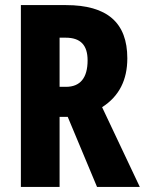

<svg xmlns="http://www.w3.org/2000/svg" viewBox="-20 -734 569 754"><path d="M239 -714H62V0H214V-275H246L361 0H529L381 -313C448 -356 480 -420 480 -505C480 -645 401 -714 239 -714ZM238 -586C296 -586 324 -557 324 -497C324 -428 295 -393 239 -393H214V-586Z"/></svg>

Font: Noto Sans Georgian ExtraCondensed ExtraBold
Style: Regular
Weight: 800
Width: 2
Designer: Monotype Design Team, Akaki Razmadze
Foundry: Google LLC
Version: Version 2.005